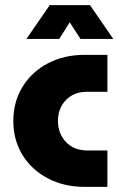

<svg xmlns="http://www.w3.org/2000/svg" viewBox="-20 -729 462 749"><path d="M310 0Q230 0 167 -33Q104 -66 68 -124Q32 -182 32 -257Q32 -332 68 -390.5Q104 -449 167 -482Q230 -515 310 -515H399V-371H321Q268 -371 237 -338.5Q206 -306 206 -257Q206 -209 237 -175.5Q268 -142 321 -142H399V0ZM83 -577 174 -709H331L422 -577H294L252 -642L211 -577Z"/></svg>

Font: MuseoModerno ExtraBold
Style: Regular
Weight: 800
Designer: Pablo Cosgaya, Héctor Gatti, Marcela Romero, and the Authors of The MuseoModerno Project.
Foundry: Omnibus-Type Team
Version: Version 1.001